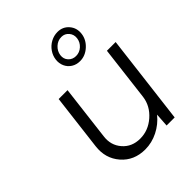

<svg xmlns="http://www.w3.org/2000/svg" viewBox="-213 -877 1010 1010"><g transform="rotate(-45 292.5 -372.0)"><path d="M363 -561Q336 -561 315.5 -574Q295 -587 285 -609Q275 -631 278 -657Q281 -683 296.5 -705.5Q312 -728 336 -741Q360 -754 387 -754Q426 -754 450.5 -725.5Q475 -697 470 -657Q465 -618 433.5 -589.5Q402 -561 363 -561ZM383 -721Q356 -721 335.5 -702Q315 -683 311.5 -657Q308 -631 324.5 -613Q341 -595 367 -595Q393 -595 413 -613Q433 -631 436.5 -657Q440 -683 424 -702Q408 -721 383 -721ZM501 -500H566L505 0H445L450 -76Q418 -36 372 -13Q326 10 277 10Q194 10 144 -47.5Q94 -105 104 -187L142 -500H208L171 -194Q163 -134 200 -91.5Q237 -49 298 -49Q359 -49 407.5 -91.5Q456 -134 464 -194Z"/></g></svg>

Font: Orkney Light
Style: LightItalic
Weight: 300
Designer: Samuel Oakes and Alfredo Marco Pradil
Foundry: Alfredo Marco Pradil
Version: 1.0; ttfautohint (v1.5)